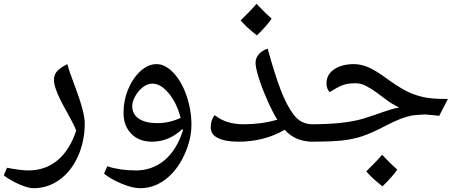

<svg xmlns="http://www.w3.org/2000/svg" viewBox="-61 -739 2429 1015"><path d="M-24 148Q50 162 89 162Q179 162 243.5 108Q308 54 342 -49Q328 -84 296 -141Q224 -266 224 -316Q224 -346 243 -365Q262 -384 295 -400Q303 -368 334 -286Q387 -146 387 -87Q387 7 351.5 86.5Q316 166 254 211Q192 256 116 256Q89 256 42 236Q-5 216 -41 188Z M894 -116Q873 -196 830.5 -246.5Q788 -297 744 -297Q720 -297 695.5 -279Q671 -261 654.5 -231.5Q638 -202 638 -179Q638 -135 673 -111.5Q708 -88 771 -88Q834 -88 894 -116ZM680 256Q640 256 582 232Q524 208 489 179L506 140Q572 162 657.5 162Q743 162 807.5 109Q872 56 906 -49L904 -54V-58Q833 10 743 10Q674 10 633 -32Q592 -74 592 -141Q592 -208 616.5 -267Q641 -326 681.5 -363Q722 -400 767 -400Q812 -400 855.5 -354.5Q899 -309 925 -233.5Q951 -158 951 -79.5Q951 -1 912.5 81.5Q874 164 813 210Q752 256 680 256Z M1074 -130Q1134 -82 1227 -82Q1320 -82 1405 -106Q1380 -146 1351 -212Q1322 -278 1306 -330Q1290 -382 1290 -407Q1290 -432 1307 -452Q1324 -472 1354 -482Q1390 -350 1422 -266Q1454 -182 1492 -132Q1530 -82 1592 -82Q1602 -82 1603 -72V0Q1602 10 1592 10Q1500 10 1444 -53Q1336 10 1200 10Q1128 10 1090 -10Q1053 -28 1053 -66Q1053 -105 1074 -130ZM1375 -640Q1349 -602 1297 -552Q1243 -594 1211 -631Q1263 -681 1295 -719Q1335 -676 1375 -640Z M1682 -252Q1665 -269 1665 -299Q1665 -345 1705.5 -372.5Q1746 -400 1810 -400Q1848 -400 1887 -383Q1926 -366 1982 -325Q2038 -284 2080 -261.5Q2122 -239 2171 -227Q2220 -215 2307 -216L2261 -127L2187 -134Q2133 -132 2110 -127Q2058 -116 1981.5 -76Q1905 -36 1854.5 -19Q1804 -2 1745 4Q1686 10 1582 10Q1572 10 1572 0V-72Q1572 -82 1582 -82Q1760 -82 1860 -112L1916 -130Q2012 -165 2049 -171Q2011 -189 1981.5 -211.5Q1952 -234 1925.5 -253Q1899 -272 1872.5 -285.5Q1846 -299 1818 -299Q1790 -299 1772 -295Q1754 -291 1739 -284.5Q1724 -278 1682 -252ZM2039 158Q2013 196 1961 246Q1907 204 1875 167Q1927 117 1959 79Q1999 122 2039 158Z"/></svg>

Font: Autonym
Style: Regular
Weight: 500
Version: Version 1.0.20131126